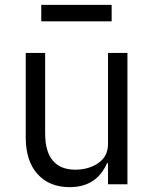

<svg xmlns="http://www.w3.org/2000/svg" viewBox="-20 -759 636 791"><path d="M440 -671H150V-739H440ZM86 -193V-541H166V-209Q166 -135 197.5 -97.5Q229 -60 290 -60Q346 -60 385.5 -87.5Q425 -115 425 -166V-541H505V0H425V-87H421Q378 12 267 12Q183 12 134.5 -42Q86 -96 86 -193Z"/></svg>

Font: IBM Plex Sans SC
Style: Regular
Weight: 400
Designer: Mike Abbink; Paul van der Laan; Pieter van Rosmalen; Eunyou Noh; Wujin Sim; Chorong Kim; Dohee Lee; Yejin We; Jinhee Kim
Foundry: Sandoll Inc.
Version: Version 1.000